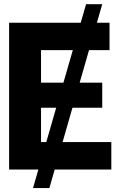

<svg xmlns="http://www.w3.org/2000/svg" viewBox="-20 -830 599 940"><path d="M480.5 -809.6 221.7 90.8H141.6L401.4 -809.6ZM24.6 0V-718.8H516.2V-584.4H180.9V-425.4H480.5V-302.7H180.9V-134.4H525V0Z"/></svg>

Font: Inter Display V
Style: Regular
Weight: 400
Designer: Rasmus Andersson
Foundry: rsms
Version: Version 3.015;git-src